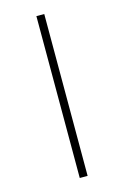

<svg xmlns="http://www.w3.org/2000/svg" viewBox="-110 -751 518 802"><g transform="rotate(-15 149.0 -350.0)"><path d="M132 0V-700H166V0Z"/></g></svg>

Font: Montserrat ExtraLight
Style: Regular
Weight: 200
Designer: Julieta Ulanovsky
Foundry: Julieta Ulanovsky
Version: Version 9.000; ttfautohint (v1.8.4.7-5d5b)